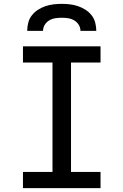

<svg xmlns="http://www.w3.org/2000/svg" viewBox="-20 -975 640 995"><path d="M99 0V-84H252V-651H99V-735H501V-651H348V-84H501V0ZM121 -815Q121 -836 126.5 -857.5Q132 -879 145.5 -896Q159 -913 177 -924.5Q195 -936 215.5 -943Q236 -950 257.5 -952.5Q279 -955 300 -955Q321 -955 342.5 -952.5Q364 -950 384.5 -943Q405 -936 423 -924.5Q441 -913 454.5 -896Q468 -879 473.5 -857.5Q479 -836 479 -815H397Q397 -832 388 -846.5Q379 -861 364.5 -869.5Q350 -878 333.5 -880.5Q317 -883 300 -883Q283 -883 266.5 -880.5Q250 -878 235.5 -869.5Q221 -861 212 -846.5Q203 -832 203 -815Z"/></svg>

Font: Iosevka SS04 Medium Extended
Style: Regular
Weight: 500
Width: 7
Monospace: yes
Designer: Belleve Invis
Foundry: Belleve Invis
Version: Version 19.0.0; ttfautohint (v1.8.4)